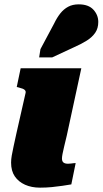

<svg xmlns="http://www.w3.org/2000/svg" viewBox="-20 -857 472 883"><path d="M164 6Q125 6 95 -7.5Q65 -21 48 -46Q31 -71 31 -109Q31 -124 34 -141.5Q37 -159 42.5 -184Q48 -209 56 -246L98 -431Q99 -437 95.5 -441.5Q92 -446 84.5 -449Q77 -452 65 -455L57 -457L75 -543H354L287 -233Q280 -204 275 -183Q270 -162 267.5 -149Q265 -136 265 -128Q265 -115 272 -109.5Q279 -104 293 -104Q301 -104 307 -105Q313 -106 318.5 -106.5Q324 -107 328 -107L308 -9Q290 -6 267 -2.5Q244 1 218 3.5Q192 6 164 6ZM229 -749Q242 -776 257.5 -795.5Q273 -815 293.5 -826Q314 -837 342 -837Q387 -837 409.5 -812.5Q432 -788 432 -756Q432 -727 418 -706.5Q404 -686 379.5 -670.5Q355 -655 321 -640L220 -593H160L166 -631Z"/></svg>

Font: Roboto Serif 20pt Black
Style: Italic
Weight: 900
Italic angle: -10°
Version: Version 1.008